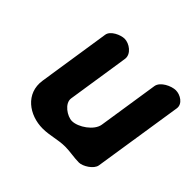

<svg xmlns="http://www.w3.org/2000/svg" viewBox="-131 -674 834 834"><g transform="rotate(45 286.0 -257.0)"><path d="M198 -521C175 -521 130 -502 126 -473L75 -140C61 -48 140 7 222 7C266 7 304 -7 347 -7C378 -7 407 0 438 0C461 0 504 -26 508 -53L572 -467C577 -499 541 -520 514 -520C487 -520 440 -498 435 -467L392 -187C386 -146 327 -106 289 -106C260 -106 212 -138 217 -173L261 -460C266 -494 227 -521 198 -521Z"/></g></svg>

Font: Asimov Print
Style: Regular
Weight: 500
Designer: Google
Version: Version 2.000980: 2014